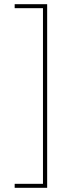

<svg xmlns="http://www.w3.org/2000/svg" viewBox="-20 -740 340 916"><path d="M50 156H205V-720H50V-701H185V137H50Z"/></svg>

Font: Fixel Text Thin
Style: Regular
Weight: 100
Width: 4
Designer: AlfaBravo + MacPaw
Foundry: Kyrylo Tkachov, Marchela Mozhyna, Serhii Makarenko, Maria Weinstein, Zakhar Kryvoshyya
Version: Version 1.211